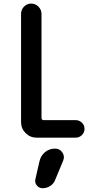

<svg xmlns="http://www.w3.org/2000/svg" viewBox="-20 -750 540 1046"><path d="M195.3 127.9Q202.1 97.7 225.6 78.6Q249 59.6 280.3 59.6Q305.7 59.6 319.8 80.6Q334 101.6 324.2 125L281.2 228.5Q273.4 250 254.4 262.7Q235.4 275.4 211.9 275.4Q193.4 275.4 180.7 260.3Q168 245.1 172.9 225.6ZM179.7 0Q144.5 0 119.6 -24.9Q94.7 -49.8 94.7 -85V-673.8Q94.7 -697.3 110.8 -713.9Q127 -730.5 149.9 -730.5Q172.9 -730.5 189.5 -713.9Q206.1 -697.3 206.1 -673.8V-107.4Q206.1 -96.7 216.8 -95.7H391.6Q411.1 -95.7 425.8 -82Q440.4 -68.4 440.4 -48.3Q440.4 -28.3 426.3 -14.2Q412.1 0 391.6 0Z"/></svg>

Font: Rounded-X Mgen+ 1m medium
Style: Regular
Weight: 500
Designer: [Source Han Sans]
Ryoko NISHIZUKA  (kana & ideographs); Paul D. Hunt (Latin, Greek & Cyrillic); Wenlong ZHANG  (bopomofo
Version: Version 1.059.20150602